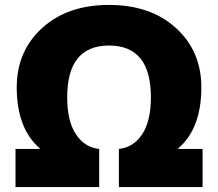

<svg xmlns="http://www.w3.org/2000/svg" viewBox="-20 -760 886 780"><path d="M798 -405Q798 -238 704 -157V-155H803V0H463V-155Q522 -161 557.5 -214.5Q593 -268 593 -365Q593 -575 423 -575Q253 -575 253 -365Q253 -268 288.5 -214.5Q324 -161 383 -155V0H43V-155H142V-157Q48 -238 48 -405Q48 -552 151 -646Q254 -740 423 -740Q592 -740 695 -646Q798 -552 798 -405Z"/></svg>

Font: Mplus 1p Black
Style: Regular
Weight: 900
Version: Version 1.061